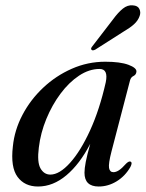

<svg xmlns="http://www.w3.org/2000/svg" viewBox="-20 -687 544 717"><path d="M396.5 -122Q384.5 -75.5 387.2 -59.8Q390 -44 403.5 -44Q413 -44 424 -51Q435 -58 451.5 -76.5Q461.5 -86 467.5 -83.5Q475.5 -80 467 -63.5Q447.5 -29.5 415.8 -10Q384 9.5 348.5 9.5Q295.5 9.5 295.5 -42Q295.5 -57.5 300.2 -82.2Q305 -107 317 -150Q278 -74.5 228 -32.5Q178 9.5 122 9.5Q72 9.5 45.5 -26.5Q19 -62.5 28 -140Q34 -201 63.8 -257.8Q93.5 -314.5 141 -359.2Q188.5 -404 248 -430.2Q307.5 -456.5 373 -456.5Q429 -456.5 459.8 -445Q490.5 -433.5 489.5 -419.5Q488.5 -408 478.5 -403.2Q468.5 -398.5 465.5 -386.5ZM125 -136Q118 -81.5 131.2 -58.2Q144.5 -35 168 -35Q202 -35 241.5 -78.8Q281 -122.5 316.5 -200.2Q352 -278 375 -380Q385 -429.5 352 -429.5Q313 -429.5 275.2 -404.5Q237.5 -379.5 206 -337.2Q174.5 -295 153 -242.8Q131.5 -190.5 125 -136ZM402 -614.5Q421 -640.5 438.8 -654.8Q456.5 -669 476 -667Q494.5 -666 500.5 -653.5Q506.5 -641 501.5 -627.5Q495.5 -610 480.5 -596.5Q465.5 -583 443 -570L335.5 -501.5Q325 -496.5 321.5 -501.5Q317.5 -505.5 325.5 -515Z"/></svg>

Font: Fraunces 72pt S000
Style: Italic
Weight: 400
Italic angle: -16°
Version: Version 1.000; ttfautohint (v1.8.3)